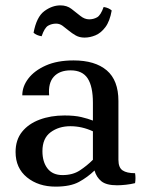

<svg xmlns="http://www.w3.org/2000/svg" viewBox="-20 -680 550 715"><path d="M187 15Q123 15 80.5 -19.5Q38 -54 38 -114Q38 -159 62 -189Q86 -219 127.5 -234.5Q169 -250 220 -250Q258 -250 283 -244Q308 -238 326 -231V-191Q285 -210 242 -210Q199 -210 168.5 -187.5Q138 -165 138 -117Q138 -77 157 -52.5Q176 -28 213 -28Q251 -28 277.5 -45.5Q304 -63 326 -85L332 -45Q306 -20 274 -2.5Q242 15 187 15ZM421 -304V-85Q421 -56 436.5 -45.5Q452 -35 483 -35Q486 -17 483 2Q467 6 448.5 8Q430 10 416 10Q376 10 357.5 -5Q339 -20 332 -45L326 -85V-297Q326 -358 306.5 -388Q287 -418 243 -418Q202 -418 180.5 -394.5Q159 -371 163 -325H63Q63 -358 85.5 -387.5Q108 -417 150.5 -436Q193 -455 254 -455Q334 -455 377.5 -418Q421 -381 421 -304ZM366 -654Q385 -651 396 -641Q389 -601 372.5 -579Q356 -557 335.5 -548.5Q315 -540 295 -540Q276 -540 262 -548Q248 -556 236 -566Q224 -576 213 -584Q202 -592 189 -592Q173 -592 159.5 -584.5Q146 -577 135 -545Q116 -548 105 -558Q116 -617 145 -638.5Q174 -660 205 -660Q229 -660 246 -647Q263 -634 279 -621Q295 -608 312 -608Q328 -608 341.5 -615.5Q355 -623 366 -654Z"/></svg>

Font: Poltawski Nowy
Style: Regular
Weight: 400
Designer: Adam Pótawski, Mateusz Machalski, Borys Kosmynka, Ania Wieluska
Foundry: Capitalics.wtf
Version: Version 1.001;gftools[0.9.25]